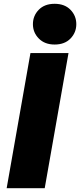

<svg xmlns="http://www.w3.org/2000/svg" viewBox="-20 -989 421 1009"><path d="M15 0 140 -710H340L215 0ZM267 -755Q215 -755 184 -786.5Q153 -818 153 -862Q153 -906 183.5 -937.5Q214 -969 267 -969Q320 -969 350.5 -937.5Q381 -906 381 -862Q381 -818 350.5 -786.5Q320 -755 267 -755Z"/></svg>

Font: Livvic Black
Style: Italic
Weight: 900
Italic angle: -10°
Designer: Jacques Le Bailly, Baron von Fonthausen
Version: Version 1.001; ttfautohint (v1.8.2)